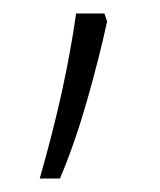

<svg xmlns="http://www.w3.org/2000/svg" viewBox="-20 -136 237 285"><path d="M135 -116 139 -104Q127 -49 109 14Q91 77 69 129H39Q59 59 72 -0.5Q85 -60 93 -116Z"/></svg>

Font: Noto Sans Khmer SemiCondensed ExtraLight
Style: Regular
Weight: 200
Width: 4
Designer: Danh Hong and the Monotype Design Team
Foundry: Monotype Imaging Inc.
Version: Version 2.004; ttfautohint (v1.8.4.7-5d5b)